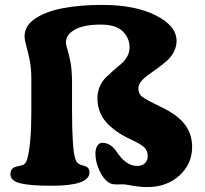

<svg xmlns="http://www.w3.org/2000/svg" viewBox="-20 -757 842 790"><path d="M457 -137.2Q496.6 -74.2 543.9 -74.2Q565.4 -74.2 576.7 -85.9Q587.9 -97.7 587.9 -114.3Q587.9 -137.2 573.5 -150.9Q559.1 -164.6 514.2 -185.1Q450.7 -215.3 415.8 -255.6Q380.9 -295.9 380.9 -353Q380.9 -378.9 390.6 -401.1Q400.4 -423.3 415 -437.7Q429.7 -452.1 447 -467.3Q464.4 -482.4 479 -494.6Q493.7 -506.8 503.4 -524.4Q513.2 -542 513.2 -561.5Q513.2 -600.1 485.1 -627.9Q457 -655.8 394 -655.8Q325.2 -655.8 288.3 -635.3Q251.5 -614.7 251.5 -584Q251.5 -570.3 257.6 -552.7Q263.7 -535.2 270 -501.5Q276.4 -467.8 276.4 -415V-301.8Q276.4 -140.1 290.5 -101.1Q295.4 -86.4 310.1 -79.6Q314.5 -77.6 324 -75.2Q333.5 -72.8 337.4 -70.3Q348.1 -63 348.1 -47.9Q348.1 7.3 193.4 7.3Q103 7.3 63 -2.9Q22.9 -13.2 22.9 -40Q22.9 -62 40.5 -69.3Q44.9 -71.3 55.7 -73.5Q66.4 -75.7 69.8 -76.7Q85.9 -80.6 91.8 -101.6Q108.9 -163.6 108.9 -295.4V-436Q108.9 -476.6 101.8 -511Q94.7 -545.4 87.9 -569.3Q81.1 -593.3 81.1 -608.4Q81.1 -649.9 122.8 -679.2Q164.6 -708.5 235.8 -722.7Q307.1 -736.8 401.4 -736.8Q535.2 -736.8 620.8 -693.8Q706.5 -650.9 706.5 -588.4Q706.5 -564.5 694.8 -542.7Q683.1 -521 665.8 -506.1Q648.4 -491.2 627.9 -475.8Q607.4 -460.4 590.1 -448.7Q572.8 -437 561 -422.4Q549.3 -407.7 549.3 -393.6Q549.3 -371.1 564.9 -358.9Q580.6 -346.7 642.6 -316.9Q647 -314.5 649.4 -313.5Q710.9 -283.7 740.7 -244.6Q770.5 -205.6 770.5 -152.3Q770.5 -82.5 718.3 -34.9Q666 12.7 586.4 12.7Q568.4 12.7 550.8 10.7Q533.2 8.8 516.6 5.6Q500 2.4 495.6 2Q481 1 470 1.7Q459 2.4 447.3 1Q435.5 -0.5 426.8 -6.3Q406.2 -19.5 389.4 -54.7Q372.6 -89.8 372.6 -125.5Q372.6 -144 380.1 -156.7Q387.7 -169.4 400.9 -169.4Q432.6 -169.4 457 -137.2Z"/></svg>

Font: Cooper* ExtraBold
Style: Regular
Weight: 800
Designer: Owen Earl
Foundry: indestructible type*
Version: Version 0.001